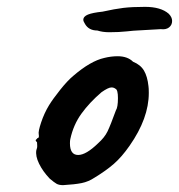

<svg xmlns="http://www.w3.org/2000/svg" viewBox="-20 -547 522 560"><path d="M125 -26Q105 -47 94 -69.5Q83 -92 86 -109Q89 -116 88.5 -123Q88 -130 88 -132Q84 -136 84 -137.5Q84 -139 86 -140.5Q88 -142 89 -144Q95 -144 93 -155Q91 -163 100 -190Q109 -217 123 -240Q134 -258 155.5 -285Q177 -312 194 -326Q244 -369 284 -378Q304 -383 323 -383Q352 -383 368 -367Q390 -358 400 -341Q410 -324 413 -296Q414 -290 414 -276Q414 -202 358 -122Q335 -89 312 -69Q289 -49 256 -29Q238 -17 218 -13Q198 -9 164 -7Q152 -7 145 -11Q138 -15 125 -26ZM318 -225Q324 -234 324 -261Q324 -285 317 -288Q312 -292 305 -292Q296 -292 276 -278Q241 -248 217.5 -215.5Q194 -183 185 -141Q184 -137 184 -129Q184 -95 208 -95Q231 -95 266 -129Q285 -146 293.5 -163.5Q302 -181 318 -225ZM264 -458Q239 -458 228 -477Q223 -485 223 -489Q223 -499 236.5 -504.5Q250 -510 279 -513Q315 -521 340 -524Q365 -527 403 -527Q449 -527 472 -507Q482 -497 482 -486Q482 -474 473 -467Q464 -460 449 -462L379 -458Q373 -458 350 -455.5Q327 -453 299 -453Q279 -453 264 -458Z"/></svg>

Font: Caveat
Style: Bold
Weight: 700
Designer: Pablo Impallari
Foundry: Pablo Impallari
Version: Version 1.500; ttfautohint (v1.6)